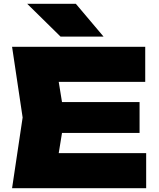

<svg xmlns="http://www.w3.org/2000/svg" viewBox="-20 -998 843 1018"><path d="M720 -457V-293H163V-457ZM322 -375 275 -85 184 -186H755V0H44L100 -375L44 -750H750V-564H184L275 -665ZM382 -978 529 -804H301L124 -978Z"/></svg>

Font: Unbounded ExtraBold
Style: Regular
Weight: 800
Designer: Luke Prowse, Jean-Baptiste Morizot, Fátima Lázaro, Florian Runge
Foundry: NaN
Version: Version 1.701;gftools[0.9.28.dev5+ged2979d]